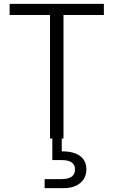

<svg xmlns="http://www.w3.org/2000/svg" viewBox="-20 -720 590 998"><path d="M240 0V-642H30V-700H520V-642H310V0ZM212 258V211H298Q336 211 353 198Q370 185 370 160Q370 137 353 124.5Q336 112 298 112H252V-7H301V67Q340 66 369 76.5Q398 87 413.5 108Q429 129 429 160Q429 190 414.5 212Q400 234 373.5 246Q347 258 312 258Z"/></svg>

Font: DM Sans 24pt Light
Style: Regular
Weight: 300
Designer: Colophon Foundry, Jonny Pinhorn
Foundry: Colophon Foundry
Version: Version 4.004;gftools[0.9.30]